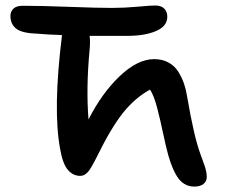

<svg xmlns="http://www.w3.org/2000/svg" viewBox="-20 -669 823 701"><path d="M689 12.2Q649.4 12.2 625.7 -25.9Q602.1 -64 585 -139.2Q582 -152.3 575.4 -182.6Q568.8 -212.9 564.7 -231Q560.5 -249 554.4 -272.7Q548.3 -296.4 541.7 -313.5Q535.2 -330.6 527.8 -341.8Q473.1 -312 429.2 -257.1Q385.3 -202.1 333 -95.2Q331.5 -92.3 327.6 -84.7Q323.7 -77.1 322 -74.2Q320.3 -71.3 316.7 -64.7Q313 -58.1 311.3 -55.4Q309.6 -52.7 306.2 -47.6Q302.7 -42.5 300.3 -40.3Q297.9 -38.1 294.2 -34.9Q290.5 -31.7 287.6 -30.3Q284.7 -28.8 280.8 -27.8Q276.9 -26.9 272.9 -26.9Q246.1 -26.9 227.3 -49.3Q208.5 -71.8 199.2 -127Q172.9 -270 206.1 -538.1V-541Q147.9 -543 118.2 -545.9Q62 -547.4 40 -563.7Q18.1 -580.1 18.1 -610.8Q18.1 -627 29.1 -637.5Q40 -647.9 63 -647.9Q130.9 -647.9 233.2 -644Q335.4 -640.1 388.2 -640.1Q434.1 -640.1 481.9 -644.5Q529.8 -648.9 546.9 -648.9Q568.4 -648.9 579.6 -637.7Q590.8 -626.5 590.8 -607.9Q590.8 -573.2 549.8 -555.7Q508.8 -538.1 445.8 -538.1H307.1Q310.1 -516.6 307.1 -486.8Q293.9 -346.2 303.2 -232.9Q351.6 -328.6 417 -390.9Q482.4 -453.1 543 -453.1Q573.2 -453.1 595.9 -440.4Q618.7 -427.7 631.8 -405.8Q645 -383.8 652.1 -362.8Q659.2 -341.8 663.1 -316.9Q688 -170.4 711.9 -106Q714.4 -98.1 720 -83.3Q725.6 -68.4 728 -61Q730.5 -53.7 732.7 -43Q734.9 -32.2 734.9 -22.9Q734.9 -6.8 722.9 2.7Q710.9 12.2 689 12.2Z"/></svg>

Font: Shantell Sans Irregular
Style: Regular
Weight: 500
Designer: Stephen Nixon, Anya Danilova, Shantell Martin
Foundry: Arrow Type
Version: Version 1.006;[9816181b4]